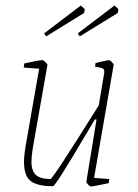

<svg xmlns="http://www.w3.org/2000/svg" viewBox="-20 -667 499 696"><path d="M321 -22 376 -18 374 -3Q317 9 309 9Q306 9 299 1.5Q292 -6 293 -8L330 -234H324L294 -184Q181 8 172 8Q116 8 91.5 -10.5Q67 -29 67 -81Q67 -105 75 -150L122 -418L66 -422L68 -437Q121 -449 134 -449Q137 -449 144.5 -442Q152 -435 152 -432L99 -131Q94 -99 94 -81Q94 -47 110.5 -32.5Q127 -18 163 -18Q171 -18 338 -285L357 -398Q358 -402 358 -408Q358 -416 352 -419Q346 -422 325 -425L326 -438Q339 -442 353.5 -445Q368 -448 375 -449Q378 -449 385 -442.5Q392 -436 392 -432ZM140 -546 273 -647 287 -634 285 -620 147 -535ZM262 -546 395 -647 409 -634 407 -620 269 -535Z"/></svg>

Font: Grenze Thin
Style: Italic
Weight: 250
Italic angle: -10°
Designer: Renata Polastri
Foundry: Omnibus-Type
Version: Version 1.002; ttfautohint (v1.8)